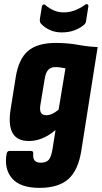

<svg xmlns="http://www.w3.org/2000/svg" viewBox="-20 -713 493 930"><path d="M250 -505Q308 -505 357 -496Q406 -487 453 -485L374 16Q359 112 311 154.5Q263 197 171 197Q78 197 38.5 151Q-1 105 12 32Q15 18 26 18H129Q143 18 141 32Q139 52 147 63.5Q155 75 178 75Q204 75 216 61Q228 47 234 11L249 -83Q218 -57 186 -43.5Q154 -30 120 -30Q62 -30 40.5 -69.5Q19 -109 32 -187L56 -338Q70 -427 115.5 -466Q161 -505 250 -505ZM204 -155Q218 -155 232.5 -161.5Q247 -168 264 -182L297 -382Q286 -384 274 -386Q262 -388 249 -388Q226 -388 213.5 -374.5Q201 -361 196 -328L176 -207Q171 -179 178.5 -167Q186 -155 204 -155ZM279 -556Q247 -556 221 -568Q195 -580 179 -598Q172 -604 173 -620L183 -682Q185 -689 190 -691Q195 -693 200 -688Q219 -672 241 -662.5Q263 -653 289 -653Q341 -653 392 -690Q398 -695 403.5 -692Q409 -689 408 -682L397 -612Q396 -605 393.5 -600.5Q391 -596 386 -592Q367 -576 340 -566Q313 -556 279 -556Z"/></svg>

Font: Sofia Sans Condensed Black
Style: Italic
Weight: 900
Italic angle: -9°
Version: Version 4.100